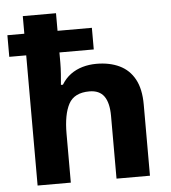

<svg xmlns="http://www.w3.org/2000/svg" viewBox="-54 -809 762 858"><g transform="rotate(-5 327.5 -380.0)"><path d="M229 -760V-681H383V-584H229V-537Q229 -515 227 -487Q225 -459 223 -439H232Q249 -467 273 -484.5Q297 -502 326.5 -510.5Q356 -519 389 -519Q448 -519 492 -498Q536 -477 560 -433Q584 -389 584 -319V0H434V-281Q434 -340 413 -369.5Q392 -399 347 -399Q279 -399 254 -352.5Q229 -306 229 -219V0H80V-584H4V-681H80V-760Z"/></g></svg>

Font: Noto Sans Syriac Eastern
Style: Bold
Weight: 700
Designer: Patrick Giasson and the Monotype Design Team
Foundry: Monotype Imaging Inc.
Version: Version 3.001